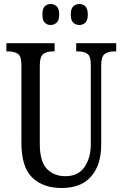

<svg xmlns="http://www.w3.org/2000/svg" viewBox="-20 -930 613 960"><path d="M288 10Q196 10 141.5 -42Q87 -94 87 -216V-605Q87 -649 69 -661Q51 -673 23 -673H12V-714H253V-673H243Q215 -673 197 -660.5Q179 -648 179 -601V-210Q179 -122 214.5 -85.5Q250 -49 307 -49Q371 -49 402.5 -95Q434 -141 434 -208V-605Q434 -649 417 -661Q400 -673 371 -673H361V-714H561V-673H550Q522 -673 504 -660.5Q486 -648 486 -601V-206Q486 -106 436 -48Q386 10 288 10ZM377 -805Q359 -805 346.5 -816.5Q334 -828 334 -857Q334 -887 346.5 -898.5Q359 -910 377 -910Q394 -910 406.5 -898.5Q419 -887 419 -857Q419 -828 406.5 -816.5Q394 -805 377 -805ZM233 -805Q216 -805 204 -816.5Q192 -828 192 -857Q192 -887 204 -898.5Q216 -910 233 -910Q250 -910 263 -898.5Q276 -887 276 -857Q276 -828 263 -816.5Q250 -805 233 -805Z"/></svg>

Font: Noto Serif Ethiopic ExtraCondensed
Style: Regular
Weight: 400
Width: 2
Designer: Monotype Design Team
Foundry: Monotype Imaging Inc.
Version: Version 2.102; ttfautohint (v1.8.4.7-5d5b)